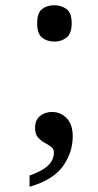

<svg xmlns="http://www.w3.org/2000/svg" viewBox="-20 -560 376 734"><path d="M93 154V111Q124 100 145 87Q166 74 176 58Q186 42 186 23Q186 9 175 1Q164 -7 149.5 -15Q135 -23 124.5 -35.5Q114 -48 114 -71Q114 -101 133 -116.5Q152 -132 179 -132Q212 -132 235 -108Q258 -84 258 -39Q258 23 220.5 75.5Q183 128 93 154ZM188 -401Q160 -401 141 -416Q122 -431 122 -471Q122 -511 141 -525.5Q160 -540 188 -540Q214 -540 234 -525.5Q254 -511 254 -471Q254 -431 234 -416Q214 -401 188 -401Z"/></svg>

Font: Noto Serif Gujarati Medium
Style: Regular
Weight: 500
Version: Version 2.102